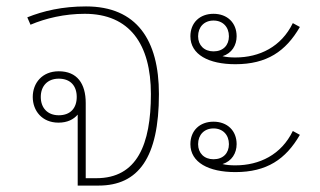

<svg xmlns="http://www.w3.org/2000/svg" viewBox="-20 -578 997 598"><path d="M222 0H287C411 0 475 -87 475 -285C475 -453 406 -558 248 -558C174 -558 115 -544 65 -524L75 -501C122 -521 181 -535 244 -535C384 -535 450 -440 450 -285C450 -128 407 -23 280 -23H247V-257C247 -318 220 -356 163 -356C111 -356 82 -319 82 -276C82 -233 111 -196 162 -196C190 -196 209 -206 222 -221ZM163 -219C128 -219 107 -242 107 -276C107 -310 128 -333 163 -333C200 -333 219 -310 219 -276C219 -242 200 -219 163 -219Z M713 -378C811 -378 870 -418 914 -494L892 -506C856 -432 788 -399 713 -399C699 -399 685 -400 673 -403C702 -412 717 -437 717 -465C717 -507 688 -535 645 -535C602 -535 573 -507 573 -465C573 -408 630 -378 713 -378ZM645 -418C616 -418 597 -437 597 -465C597 -494 616 -514 645 -514C674 -514 693 -494 693 -465C693 -437 675 -418 645 -418ZM713 -42C811 -42 870 -82 914 -158L892 -170C856 -96 788 -63 713 -63C699 -63 685 -64 673 -67C702 -76 717 -101 717 -129C717 -171 688 -199 645 -199C602 -199 573 -171 573 -129C573 -72 630 -42 713 -42ZM645 -82C616 -82 597 -101 597 -129C597 -158 616 -178 645 -178C674 -178 693 -158 693 -129C693 -101 675 -82 645 -82Z"/></svg>

Font: Noto Sans Thai Looped Thin
Style: Regular
Weight: 100
Designer: Sasikarn Vongin, Ben Mitchell
Foundry: The Fontpad Ltd
Version: Version 1.001